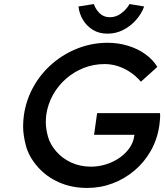

<svg xmlns="http://www.w3.org/2000/svg" viewBox="-20 -917 810 947"><path d="M410 10Q334 10 271.5 -17.5Q209 -45 166 -94Q123 -143 108.5 -196Q94 -249 94 -294Q94 -321 98 -350Q109 -425 145.5 -490Q182 -555 238.5 -603.5Q295 -652 365 -679Q435 -706 511 -706Q564 -706 612.5 -691Q661 -676 698 -649Q735 -622 756 -587L675 -514Q650 -543 621 -562Q592 -581 560.5 -591Q529 -601 496 -601Q442 -601 393.5 -582Q345 -563 306 -529Q267 -495 241.5 -449.5Q216 -404 208 -350Q206 -332 206 -314Q206 -282 216.5 -243.5Q227 -205 257.5 -170Q288 -135 332 -115Q376 -95 428 -95Q467 -95 503.5 -106.5Q540 -118 570 -139Q600 -160 619 -187.5Q638 -215 642 -246L643 -252H444L459 -359H769Q770 -352 770 -345Q770 -341 769.5 -334Q769 -327 768 -317.5Q767 -308 766 -299Q756 -230 724 -173.5Q692 -117 643.5 -76Q595 -35 535.5 -12.5Q476 10 410 10ZM510 -751Q469 -751 438.5 -769.5Q408 -788 389.5 -818.5Q371 -849 367 -885L443 -897Q451 -872 471 -852Q491 -832 522 -832Q553 -832 579 -852Q605 -872 619 -897L691 -885Q678 -849 651 -818.5Q624 -788 588 -769.5Q552 -751 510 -751Z"/></svg>

Font: Lexend
Style: Italic
Weight: 400
Italic angle: -8.13011°
Designer: Bonnie Shaver-Troup, Thomas Jockin
Foundry: Lexend
Version: Version 1.007